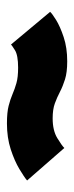

<svg xmlns="http://www.w3.org/2000/svg" viewBox="154 -630 218 567"><g transform="rotate(-90 263.5 -346.0)"><path d="M366.5 -257Q334 -257 313.2 -263.5Q292.5 -270 276.2 -278.5Q260 -287 242.2 -293.5Q224.5 -300 198 -300Q162 -300 139.5 -286.2Q117 -272.5 110.5 -265.5L14.5 -375.5Q24.5 -384 48.2 -398.2Q72 -412.5 106.5 -423.8Q141 -435 183 -435Q215.5 -435 235 -430Q254.5 -425 269.5 -418.5Q284.5 -412 302 -407Q319.5 -402 347.5 -402Q384.5 -402 399.5 -411.5Q414.5 -421 416 -423L512.5 -307.5Q508 -302 488.8 -290Q469.5 -278 438 -267.5Q406.5 -257 366.5 -257Z"/></g></svg>

Font: Anybody ExtraExpanded ExtraBold
Style: Regular
Weight: 800
Width: 8
Designer: Tyler Finck
Foundry: Etcetera Type Company
Version: Version 1.010; ttfautohint (v1.8.3) -l 8 -r 50 -G 200 -x 14 